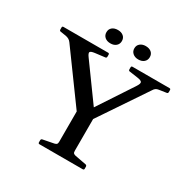

<svg xmlns="http://www.w3.org/2000/svg" viewBox="-197 -1081 1233 1257"><g transform="rotate(30 419.0 -452.5)"><path d="M371 0V-340H489V0ZM103 -676Q95 -687 85.5 -692.5Q76 -698 63 -701L19 -708Q10 -709 10 -719V-735Q10 -744 20 -744H357Q366 -744 366 -734V-719Q366 -709 356 -708L283 -699Q252 -695 248.5 -685.5Q245 -676 262 -653L483 -348L407 -315L627 -649Q644 -675 638.5 -685Q633 -695 604 -699L541 -708Q532 -709 532 -719V-735Q532 -744 542 -744H821Q830 -744 830 -734V-719Q830 -709 820 -708L766 -700Q752 -698 743.5 -692Q735 -686 728 -674L457 -271H398ZM267 0Q258 0 258 -10V-25Q258 -35 268 -37L350 -53Q363 -56 367 -61.5Q371 -67 371 -80V-213H489V-80Q489 -66 493.5 -61Q498 -56 510 -53L595 -37Q604 -34 604 -25V-9Q604 0 594 0ZM339 -804Q312 -804 296 -818Q280 -832 280 -855Q280 -878 296 -891.5Q312 -905 339 -905Q365 -905 381 -891.5Q397 -878 397 -855Q397 -832 381 -818Q365 -804 339 -804ZM549 -804Q524 -804 507.5 -818Q491 -832 491 -855Q491 -878 507.5 -891.5Q524 -905 549 -905Q576 -905 592 -891.5Q608 -878 608 -855Q608 -832 592 -818Q576 -804 549 -804Z"/></g></svg>

Font: Hahmlet Medium
Style: Regular
Weight: 500
Version: Version 1.002